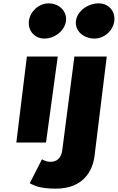

<svg xmlns="http://www.w3.org/2000/svg" viewBox="-20 -850 702 1145"><path d="M152.4 -725C145.3 -667 186.5 -620 244.5 -620C306.8 -620 366.3 -667 373.5 -725C380.6 -783 332.6 -830 270.3 -830C212.3 -830 159.5 -783 152.4 -725ZM324.4 -513 254.4 0H77.4L140.3 -513ZM569.5 -830C502.5 -830 439.9 -783 432.8 -725C425.6 -667 476.7 -620 543.8 -620C601.8 -620 654.5 -667 661.7 -725C668.8 -783 627.5 -830 569.5 -830ZM423.7 -513H616.6L543.9 79C532.8 170 475.9 275 313.1 275C210.6 275 181.2 254 157.5 243L230.1 100C230.1 100 253.4 115 281.1 115C318.9 115 345.5 93 351.4 45Z"/></svg>

Font: Hussar
Style: BdSuprExtOblOne
Weight: 700
Foundry: Cannot Into Space Fonts
Version: Version 2.00